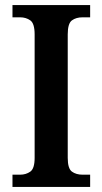

<svg xmlns="http://www.w3.org/2000/svg" viewBox="-20 -734 402 754"><path d="M29 0V-48H59Q82 -48 99 -60Q116 -72 116 -114V-599Q116 -642 99 -654Q82 -666 59 -666H29V-714H334V-666H304Q279 -666 262.5 -654Q246 -642 246 -599V-114Q246 -72 262.5 -60Q279 -48 304 -48H334V0Z"/></svg>

Font: Noto Serif SemiCondensed SemiBold
Style: Regular
Weight: 600
Width: 4
Designer: Monotype Design Team
Foundry: Monotype Imaging Inc.
Version: Version 2.013; ttfautohint (v1.8.4.7-5d5b)